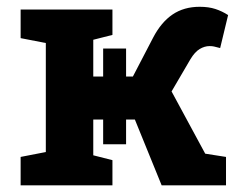

<svg xmlns="http://www.w3.org/2000/svg" viewBox="-20 -557 740 577"><path d="M42 0V-85.4L117.7 -100.1V-427.7L42 -442.4V-528.3H317.9V-452.1L260.3 -437.5V-327.1H290V-411.1H358.9V-327.1H379.4L440.4 -444.3Q464.4 -490.2 498.5 -513.4Q532.7 -536.6 580.1 -536.6Q606.9 -536.6 627.2 -530Q647.5 -523.4 665.5 -511.7L641.6 -412.6Q628.9 -416 623.3 -417.2Q617.7 -418.5 609.9 -418.5Q594.7 -418.5 580.1 -409.7Q565.4 -400.9 552.2 -378.9L495.6 -282.2L596.7 -95.2L659.2 -85.4V0H465.8L385.3 -197.8H358.9V-123.5H290V-197.8H260.3V-90.3L317.9 -75.7V0Z"/></svg>

Font: Roboto Slab
Style: Bold
Weight: 700
Designer: Google
Version: Version 2.000; ttfautohint (v1.8.1.43-b0c9)